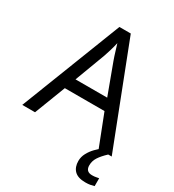

<svg xmlns="http://www.w3.org/2000/svg" viewBox="-219 -841 1077 1186"><g transform="rotate(30 319.5 -248.5)"><path d="M545 0 459 -221H176L91 0H0L279 -717H360L638 0ZM352 -517Q349 -525 342 -546Q335 -567 328.5 -589.5Q322 -612 318 -624Q311 -593 302 -563.5Q293 -534 287 -517L206 -301H432ZM545 116Q545 161 590 161Q607 161 618.5 158.5Q630 156 638 155V211Q624 215 610 217.5Q596 220 576 220Q523 220 498 195Q473 170 473 126Q473 97 487.5 70Q502 43 523.5 21Q545 -1 565 -15L613 0Q579 32 562 58.5Q545 85 545 116Z"/></g></svg>

Font: Noto Sans Symbols 2
Style: Regular
Weight: 400
Designer: Monotype Design Team
Foundry: Monotype Imaging Inc.
Version: Version 2.008; ttfautohint (v1.8.4.7-5d5b)